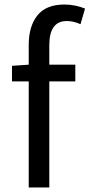

<svg xmlns="http://www.w3.org/2000/svg" viewBox="-20 -829 396 849"><path d="M107 0V-469H33V-538L107 -543V-630Q107 -713 145.5 -761Q184 -809 265 -809Q290 -809 313.5 -804Q337 -799 356 -791L336 -722Q305 -736 275 -736Q198 -736 198 -629V-543H313V-469H198V0Z"/></svg>

Font: Chiron Sans HK TT
Style: Regular
Weight: 400
Designer: Ryoko NISHIZUKA 西塚涼子 (kana, bopomofo & ideographs); Paul D. Hunt (Latin, Greek & Cyrillic); Sandoll Communications 산돌커뮤니
Foundry: Adobe
Version: Version 2.022;hotconv 1.0.109;makeotfexe 2.5.65596